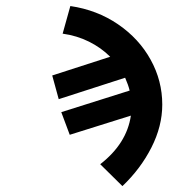

<svg xmlns="http://www.w3.org/2000/svg" viewBox="-20 -554 640 636"><path d="M413.5 -171 211 -107.5 183 -182.5 409.5 -254Q405 -272.5 394.5 -296.5L174.5 -225.5L153 -304L345 -366Q315 -396 274.8 -416Q234.5 -436 187.5 -442.5L213 -534Q301.5 -521 371 -473.5Q440.5 -426 479 -356.2Q517.5 -286.5 517.5 -207.5Q517.5 -136 481.5 -65.2Q445.5 5.5 385.5 62.5L312 -10Q400 -78.5 413.5 -171Z"/></svg>

Font: JuliaMono Medium
Style: Italic
Weight: 500
Italic angle: -9°
Monospace: yes
Designer: cormullion
Foundry: corm
Version: Version 0.054; ttfautohint (v1.8.4)